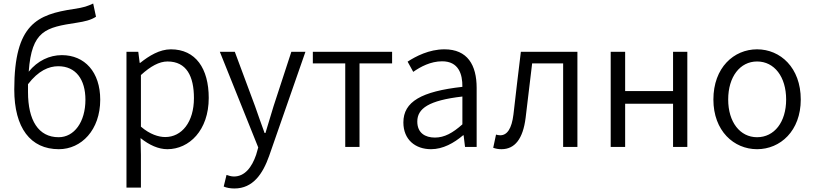

<svg xmlns="http://www.w3.org/2000/svg" viewBox="-20 -834 4619 1090"><path d="M314 13C442 13 549 -96 549 -268C549 -425 461 -521 331 -521C261 -521 193 -489 143 -427C160 -662 240 -678 416 -705C461 -712 496 -720 525 -739L509 -814C476 -799 459 -792 399 -783C192 -752 61 -698 61 -326C61 -108 153 13 314 13ZM139 -356C198 -433 257 -458 311 -458C411 -458 465 -382 465 -268C465 -141 401 -55 313 -55C198 -55 139 -151 139 -311Z M698 231H780V45L778 -50C828 -10 880 13 930 13C1054 13 1165 -94 1165 -278C1165 -445 1091 -554 950 -554C886 -554 826 -517 776 -477H773L765 -540H698ZM918 -56C881 -56 831 -71 780 -115V-408C835 -458 884 -485 931 -485C1039 -485 1081 -401 1081 -277C1081 -141 1012 -56 918 -56Z M1311 236C1416 236 1472 153 1508 51L1714 -540H1634L1533 -231C1518 -183 1502 -128 1487 -79H1482C1463 -129 1445 -184 1428 -231L1313 -540H1228L1446 3L1434 45C1410 115 1370 168 1308 168C1293 168 1277 163 1266 159L1250 225C1266 232 1287 236 1311 236Z M1940 0H2021V-474H2206V-540H1756V-474H1940Z M2427 13C2495 13 2557 -22 2609 -66H2612L2620 0H2686V-335C2686 -465 2634 -554 2503 -554C2416 -554 2340 -514 2294 -484L2326 -426C2367 -455 2425 -486 2490 -486C2583 -486 2606 -414 2605 -341C2373 -315 2270 -257 2270 -139C2270 -41 2338 13 2427 13ZM2449 -53C2394 -53 2349 -79 2349 -144C2349 -218 2414 -264 2605 -286V-128C2550 -79 2503 -53 2449 -53Z M2827 13C2903 13 2949 -46 2964 -165C2977 -269 2989 -371 3001 -474H3177V0H3258V-540H2937C2922 -422 2909 -304 2895 -185C2885 -103 2859 -66 2820 -66C2810 -66 2803 -68 2796 -70L2780 5C2795 10 2807 13 2827 13Z M3447 0H3529V-245H3801V0H3882V-540H3801V-317H3529V-540H3447Z M4278 13C4410 13 4526 -91 4526 -269C4526 -450 4410 -554 4278 -554C4146 -554 4030 -450 4030 -269C4030 -91 4146 13 4278 13ZM4278 -55C4181 -55 4114 -141 4114 -269C4114 -398 4181 -485 4278 -485C4376 -485 4443 -398 4443 -269C4443 -141 4376 -55 4278 -55Z"/></svg>

Font: Noto Sans HK DemiLight
Style: Regular
Weight: 350
Designer: Ryoko NISHIZUKA 西塚涼子 (kana, bopomofo & ideographs); Paul D. Hunt (Latin, Greek & Cyrillic); Sandoll Communications 산돌커뮤니
Foundry: Adobe
Version: Version 2.004;hotconv 1.0.118;makeotfexe 2.5.65603